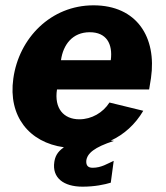

<svg xmlns="http://www.w3.org/2000/svg" viewBox="-20 -546 623 721"><path d="M331 -526C171 -526 51 -403 30 -251C10 -109 90 -11 220 7C194 25 187 43 184 62C175 122 219 155 290 155C336 155 373 147 396 140L407 58C384 68 361 84 328 84C310 84 303 75 304 58C307 30 334 7 408 -17L396 -18C446 -41 488 -79 518 -130L391 -161C367 -123 324 -98 278 -98C219 -98 183 -139 194 -210H540L547 -253C569 -406 494 -526 331 -526ZM396 -320H209C217 -378 252 -425 317 -425C380 -425 404 -381 396 -320Z"/></svg>

Font: United Sans ExtraBold
Style: Italic
Weight: 800
Italic angle: -8°
Designer: Pablo Impallari, Rodrigo Fuenzalida (Modified by Dan O. Williams)
Version: Version 1.000;PS 001.000;hotconv 1.0.88;makeotf.lib2.5.64775